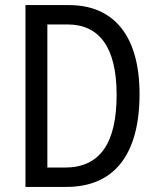

<svg xmlns="http://www.w3.org/2000/svg" viewBox="-20 -734 620 754"><path d="M528 -365C528 -593 427 -714 251 -714H80V0H241C426 0 528 -124 528 -365ZM438 -362C438 -172 373 -76 235 -76H166V-638H245C370 -638 438 -548 438 -362Z"/></svg>

Font: Noto Sans Malayalam Condensed
Style: Regular
Weight: 400
Width: 3
Designer: Jelle Bosma - Monotype Design Team
Foundry: Monotype Imaging Inc.
Version: Version 2.104